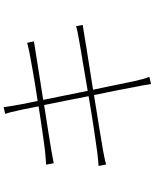

<svg xmlns="http://www.w3.org/2000/svg" viewBox="81 -890 838 1040"><g transform="rotate(-90 500.0 -370.0)"><path d="M885 -341Q874 -339 856 -336.5Q838 -334 810 -329Q787 -325 756 -320Q725 -315 689 -309.5Q653 -304 613.5 -297.5Q574 -291 534 -285Q543 -242 551 -204Q559 -166 565 -136.5Q571 -107 575 -87.5Q579 -68 580 -64Q585 -43 590.5 -20.5Q596 2 604 20L565 29Q561 6 557.5 -15Q554 -36 549 -58Q548 -63 544.5 -82.5Q541 -102 535 -132Q529 -162 521.5 -200Q514 -238 505 -280Q458 -272 413 -265Q368 -258 328.5 -251.5Q289 -245 257.5 -239.5Q226 -234 206 -231Q180 -226 162.5 -222.5Q145 -219 129 -214L121 -255Q137 -256 157.5 -258Q178 -260 194 -262Q214 -265 246.5 -269.5Q279 -274 319.5 -280Q360 -286 406 -293.5Q452 -301 499 -309Q487 -371 474.5 -433.5Q462 -496 451 -550Q374 -538 307.5 -527.5Q241 -517 206 -511Q183 -507 165 -503.5Q147 -500 136 -498L128 -539Q142 -540 160 -541.5Q178 -543 202 -545Q218 -547 244 -550.5Q270 -554 301.5 -558.5Q333 -563 369.5 -568.5Q406 -574 444 -580Q434 -631 427.5 -663Q421 -695 419 -700Q416 -717 412 -732Q408 -747 403 -761L440 -769Q441 -755 444 -739Q447 -723 449 -708Q450 -703 456 -669.5Q462 -636 473 -585Q513 -591 553 -597.5Q593 -604 628 -610Q663 -616 691.5 -621.5Q720 -627 738 -630Q758 -634 769 -637Q780 -640 788 -642L796 -605Q790 -604 776 -602Q762 -600 745 -597L479 -555L528 -314Q570 -321 610.5 -328Q651 -335 687 -341Q723 -347 753 -352Q783 -357 804 -361Q833 -366 849.5 -369.5Q866 -373 878 -377Z"/></g></svg>

Font: SpoqaHanSansJP-Thin
Style: Regular
Weight: 250
Designer: [Source Han Sans]
Ryoko NISHIZUKA  (kana & ideographs); Paul D. Hunt (Latin, Greek & Cyrillic); Wenlong ZHANG  (bopomofo
Foundry: Spoqa (http://bi.spoqa.com)
Version: Version 1.002.20150607